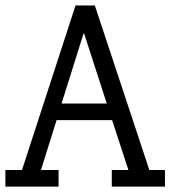

<svg xmlns="http://www.w3.org/2000/svg" viewBox="-20 -693 633 713"><path d="M197.5 -61.7V0H0V-61.7H61.7L260.5 -672.8H332.1L534.6 -61.7H592.6V0H395.1V-61.7H456.8L396.3 -246.9H190.1L132.1 -61.7ZM290.1 -567.9 208.6 -308.6H376.5L292.6 -567.9Z"/></svg>

Font: Slabo 27px
Style: Regular
Weight: 400
Version: Version 1.02 Build 003a